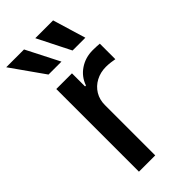

<svg xmlns="http://www.w3.org/2000/svg" viewBox="-267 -816 871 871"><g transform="rotate(-45 168.5 -380.5)"><path d="M63.5 -530.3H164.1V-446.3H169.9Q184.6 -488.8 221.2 -513.4Q257.8 -538.1 304.7 -538.1Q327.1 -538.1 348.6 -536.1V-436.5Q339.8 -438.5 324 -440.4Q308.1 -442.4 293.9 -442.4Q258.3 -442.4 229.5 -427Q200.7 -411.6 184.3 -384.5Q168 -357.4 168 -323.2V0H63.5ZM-27.3 -760.7H86.9L168 -601.6H85ZM159.2 -760.7H273.4L321.3 -601.6H239.3Z"/></g></svg>

Font: Pretendard JP Medium
Style: Regular
Weight: 500
Designer: Base glyphs from Inter by Rasmus Andersson; Hangeul glyphs from Noto Sans CJK(Source Han Sans) by Jang Soo-young and Kan
Foundry: Kil Hyung-jin
Version: Version 1.309